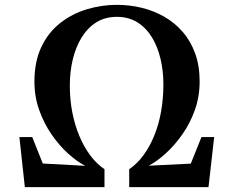

<svg xmlns="http://www.w3.org/2000/svg" viewBox="-20 -772 964 792"><path d="M82.5 0 60 -206.5H113L156.5 -97.5L331.5 -88Q297.5 -105.5 261 -138.5Q224.5 -171.5 193 -217Q161.5 -262.5 141.8 -317.8Q122 -373 122 -435Q122 -518 150.5 -578Q179 -638 227.8 -676.5Q276.5 -715 337.5 -733.5Q398.5 -752 462.5 -752Q514.5 -752 564 -740Q613.5 -728 656.8 -703.5Q700 -679 733 -641.2Q766 -603.5 784.8 -552.2Q803.5 -501 803.5 -436Q803.5 -373.5 783.8 -318.2Q764 -263 732.2 -217.8Q700.5 -172.5 664 -139.5Q627.5 -106.5 593.5 -88.5L767 -97L811 -206.5H863.5L840 0H513V-74Q546 -96.5 572 -132Q598 -167.5 616.5 -213Q635 -258.5 644.5 -312Q654 -365.5 654 -424Q654 -479 642.2 -529Q630.5 -579 606.8 -618Q583 -657 546.8 -679.8Q510.5 -702.5 462 -702.5Q413.5 -702.5 377.2 -679.8Q341 -657 316.8 -617.5Q292.5 -578 280.2 -527Q268 -476 268 -419Q268 -361.5 278.2 -308.8Q288.5 -256 307.5 -210.8Q326.5 -165.5 352.8 -130.5Q379 -95.5 411 -74V0Z"/></svg>

Font: Merriweather 72pt
Style: Bold
Weight: 700
Version: Version 2.100